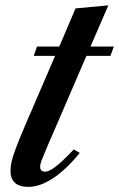

<svg xmlns="http://www.w3.org/2000/svg" viewBox="-20 -702 454 732"><path d="M88.5 10.5Q20 10.5 20 -51Q20 -66.5 24.2 -85.8Q28.5 -105 40.8 -137.8Q53 -170.5 77 -226.5L190 -489H108.5L121 -524.5H206L268 -670L393 -681.5L325 -524.5H414L401 -489H309.5L198.5 -231.5Q175.5 -179.5 162.5 -148.5Q149.5 -117.5 143 -101.5Q136.5 -85.5 134.8 -78.5Q133 -71.5 133 -67Q133 -47.5 152 -47.5Q167.5 -47.5 193.5 -67.8Q219.5 -88 261.5 -132.5L284 -119Q232 -55 181.8 -22.2Q131.5 10.5 88.5 10.5Z"/></svg>

Font: Libre Caslon Text Medium Italic
Style: Regular
Weight: 500
Italic angle: -22.583°
Designer: Pablo Impallari, Rodrigo Fuenzalida, Katja Schimmel
Foundry: Pablo Impallari, Rodrigo Fuenzalida
Version: Version 2.000